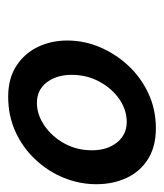

<svg xmlns="http://www.w3.org/2000/svg" viewBox="15 -768 410 481"><g transform="rotate(90 220.5 -527.0)"><path d="M222 -342Q176 -342 144.5 -362.5Q113 -383 97 -416.5Q81 -450 81 -490Q81 -533 98 -572.5Q115 -612 144.5 -643.5Q174 -675 214 -693.5Q254 -712 301 -712Q347 -712 378.5 -692Q410 -672 425.5 -638Q441 -604 441 -563Q441 -521 425 -481.5Q409 -442 379 -410Q349 -378 309 -360Q269 -342 222 -342ZM237 -414Q267 -414 294.5 -433Q322 -452 339 -483Q356 -514 356 -552Q356 -590 336.5 -614.5Q317 -639 285 -639Q255 -639 228 -620.5Q201 -602 184 -570.5Q167 -539 167 -501Q167 -463 186 -438.5Q205 -414 237 -414Z"/></g></svg>

Font: Raleway Thin SemiBold
Style: Italic
Weight: 600
Italic angle: -12°
Version: Version 4.026